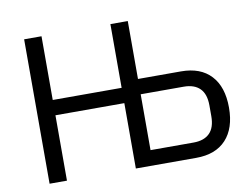

<svg xmlns="http://www.w3.org/2000/svg" viewBox="-76 -806 1189 914"><g transform="rotate(-10 518.5 -349.0)"><path d="M93 -698H177V-390H510V-698H594V-418H802Q896 -418 946.5 -363.5Q997 -309 997 -209Q997 -109 946.5 -54.5Q896 0 802 0H510V-316H177V0H93ZM802 -74Q853 -74 880 -101Q907 -128 907 -183V-235Q907 -290 880 -317Q853 -344 802 -344H594V-74Z"/></g></svg>

Font: Aneliza
Style: Regular
Weight: 400
Designer: Mike Abbink, Paul van der Laan, Pieter van Rosmalen
Foundry: Bold Monday
Version: Version 3.001;September 8, 2019;FontCreator 11.5.0.2425 64-b